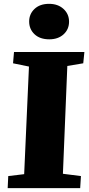

<svg xmlns="http://www.w3.org/2000/svg" viewBox="-20 -981 464 1001"><path d="M131 -634 48 -651 53 -710H420L414 -651L331 -637L308 -75L402 -63L398 0H20L23 -63L106 -73ZM132 -869Q132 -908 160 -934.5Q188 -961 236 -961Q282 -961 311 -934.5Q340 -908 340 -868Q340 -828 311.5 -802Q283 -776 237 -776Q188 -776 160 -802.5Q132 -829 132 -869Z"/></svg>

Font: Literata 36pt ExtraBold
Style: Italic
Weight: 800
Italic angle: -2°
Designer: Latin by Veronika Burian and Jose Scaglione. Greek by Irene Vlachou. Cyrillic by Vera Evstafieva
Foundry: TypeTogether
Version: Version 3.002